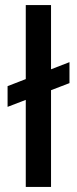

<svg xmlns="http://www.w3.org/2000/svg" viewBox="-20 -740 305 760"><path d="M10 -317V-399L255 -494V-411ZM82 0V-720H182V0Z"/></svg>

Font: DM Sans 12pt Medium
Style: Regular
Weight: 500
Version: Version 4.004;gftools[0.9.30]